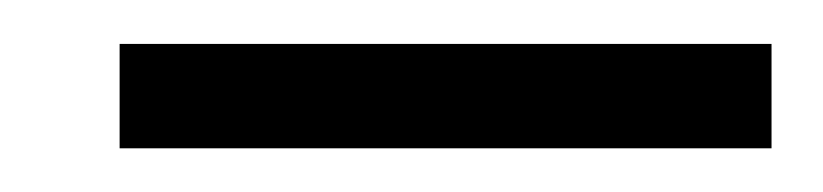

<svg xmlns="http://www.w3.org/2000/svg" viewBox="-20 -598 373 87"><path d="M34.2 -530.8V-578.1H329.6V-530.8Z"/></svg>

Font: Kameron
Style: Regular
Weight: 400
Designer: Vernon Adams
Foundry: Vernon Adams
Version: Version 1.100